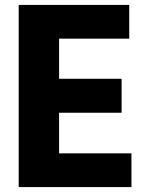

<svg xmlns="http://www.w3.org/2000/svg" viewBox="-20 -760 583 780"><path d="M56 -740H505V-603H220V-440H474V-302H220V-137H514V0H56Z"/></svg>

Font: Encode Sans Compressed
Style: ExtraBold
Weight: 800
Designer: Pablo Impallari, Andres Torresi
Foundry: Pablo Impallari, Andres Torresi
Version: Version 1.000; ttfautohint (v1.00) -l 8 -r 50 -G 200 -x 14 -